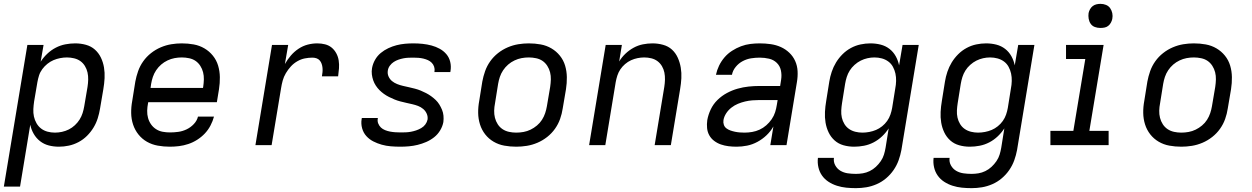

<svg xmlns="http://www.w3.org/2000/svg" viewBox="-24 -753 6494 996"><path d="M-4 215 118 -520H202L187 -433Q201 -455 221 -474Q241 -493 265 -505.5Q289 -518 315 -523Q341 -528 366 -528Q395 -528 422 -520.5Q449 -513 468.5 -495.5Q488 -478 499.5 -454Q511 -430 515.5 -403Q520 -376 518.5 -347.5Q517 -319 512 -290L495 -190Q491 -165 483 -139.5Q475 -114 461 -91Q447 -68 427.5 -48.5Q408 -29 383.5 -16Q359 -3 333 2.5Q307 8 282 8Q254 8 229 1.5Q204 -5 184 -20.5Q164 -36 151 -58.5Q138 -81 133 -106L80 215ZM261 -65Q279 -65 297.5 -69Q316 -73 333 -81.5Q350 -90 364.5 -103.5Q379 -117 389 -133Q399 -149 404.5 -166.5Q410 -184 413 -202L430 -302Q433 -321 433.5 -340Q434 -359 430 -377Q426 -395 416.5 -410.5Q407 -426 393 -436Q379 -446 360.5 -450.5Q342 -455 323 -455Q306 -455 288 -451.5Q270 -448 253.5 -441Q237 -434 222 -422Q207 -410 195.5 -394.5Q184 -379 178.5 -361.5Q173 -344 170 -327L153 -227Q150 -207 149 -187Q148 -167 152 -148.5Q156 -130 165.5 -113.5Q175 -97 189.5 -86Q204 -75 222.5 -70Q241 -65 261 -65Z M857 8Q825 8 794.5 2.5Q764 -3 738.5 -17.5Q713 -32 694.5 -55Q676 -78 666.5 -106.5Q657 -135 656.5 -166.5Q656 -198 662 -230L678 -330Q683 -357 692.5 -384Q702 -411 719 -435Q736 -459 759.5 -477.5Q783 -496 810 -507.5Q837 -519 864.5 -523.5Q892 -528 919 -528Q951 -528 981 -522.5Q1011 -517 1036.5 -502Q1062 -487 1080.5 -464Q1099 -441 1107.5 -412.5Q1116 -384 1116.5 -353Q1117 -322 1112 -290L1101 -223H745L744 -218Q740 -198 739.5 -178.5Q739 -159 744 -141Q749 -123 759.5 -108Q770 -93 785.5 -83Q801 -73 819.5 -69.5Q838 -66 858 -66Q879 -66 901 -69Q923 -72 944 -82Q965 -92 981.5 -109.5Q998 -127 1003 -148H1086Q1080 -125 1068 -102Q1056 -79 1038.5 -60.5Q1021 -42 999 -28Q977 -14 953 -6Q929 2 905 5Q881 8 857 8ZM757 -297H1029L1030 -302Q1033 -322 1033.5 -341Q1034 -360 1029.5 -378Q1025 -396 1015 -411.5Q1005 -427 990.5 -437Q976 -447 957 -451Q938 -455 919 -455Q900 -455 881.5 -451.5Q863 -448 845 -439.5Q827 -431 812 -418Q797 -405 786 -388.5Q775 -372 769 -354Q763 -336 760 -318Z M1301 0 1387 -520H1471L1454 -421Q1467 -444 1484.5 -464.5Q1502 -485 1524.5 -500Q1547 -515 1572 -521.5Q1597 -528 1622 -528Q1643 -528 1662.5 -523Q1682 -518 1696.5 -506Q1711 -494 1720.5 -476.5Q1730 -459 1733 -439Q1736 -419 1734.5 -398.5Q1733 -378 1730 -357H1646Q1648 -368 1649 -379Q1650 -390 1649 -401Q1648 -412 1644.5 -422Q1641 -432 1634.5 -439.5Q1628 -447 1618 -450.5Q1608 -454 1597 -454Q1577 -454 1557 -450Q1537 -446 1518 -435Q1499 -424 1484.5 -408Q1470 -392 1459 -373.5Q1448 -355 1442.5 -335Q1437 -315 1434 -295L1385 0Z M2053 8Q2028 8 2003.5 6Q1979 4 1956 -2.5Q1933 -9 1912.5 -19.5Q1892 -30 1876.5 -47Q1861 -64 1854.5 -87.5Q1848 -111 1852 -135L1853 -141H1936V-139Q1933 -125 1938 -112.5Q1943 -100 1952 -91.5Q1961 -83 1973.5 -78Q1986 -73 1999 -70.5Q2012 -68 2026 -67Q2040 -66 2053 -66Q2067 -66 2080.5 -66.5Q2094 -67 2107.5 -69.5Q2121 -72 2134.5 -76.5Q2148 -81 2161 -88.5Q2174 -96 2182.5 -107.5Q2191 -119 2194 -133Q2196 -149 2189.5 -163.5Q2183 -178 2171 -188Q2159 -198 2144.5 -203.5Q2130 -209 2114.5 -212.5Q2099 -216 2083.5 -219.5Q2068 -223 2052.5 -227Q2037 -231 2022.5 -237Q2008 -243 1994 -250Q1980 -257 1967.5 -266Q1955 -275 1944.5 -285.5Q1934 -296 1925.5 -309Q1917 -322 1912 -336.5Q1907 -351 1905 -367Q1903 -383 1906 -400Q1910 -422 1921.5 -442.5Q1933 -463 1951 -478Q1969 -493 1990.5 -503Q2012 -513 2033.5 -518.5Q2055 -524 2077 -526Q2099 -528 2120 -528Q2145 -528 2168.5 -525.5Q2192 -523 2214.5 -517Q2237 -511 2257 -500Q2277 -489 2291.5 -472Q2306 -455 2311.5 -432Q2317 -409 2313 -385L2312 -379H2229L2230 -382Q2232 -395 2228 -407Q2224 -419 2215.5 -427.5Q2207 -436 2196 -441Q2185 -446 2172.5 -449Q2160 -452 2147 -453Q2134 -454 2121 -454Q2108 -454 2095 -453.5Q2082 -453 2069 -450.5Q2056 -448 2043 -443.5Q2030 -439 2018.5 -431.5Q2007 -424 1998.5 -412.5Q1990 -401 1988 -388Q1985 -371 1991.5 -356.5Q1998 -342 2009.5 -332.5Q2021 -323 2036 -317Q2051 -311 2066.5 -307.5Q2082 -304 2097.5 -300.5Q2113 -297 2128.5 -293Q2144 -289 2158.5 -283Q2173 -277 2186.5 -270Q2200 -263 2212.5 -254Q2225 -245 2236 -234.5Q2247 -224 2255 -211Q2263 -198 2269 -183.5Q2275 -169 2276.5 -153Q2278 -137 2276 -120Q2272 -98 2259.5 -77Q2247 -56 2228 -41Q2209 -26 2187 -16.5Q2165 -7 2142.5 -1.5Q2120 4 2097.5 6Q2075 8 2053 8Z M2654 8Q2622 8 2592 2.5Q2562 -3 2536.5 -18Q2511 -33 2493 -56Q2475 -79 2466 -107.5Q2457 -136 2456.5 -167Q2456 -198 2462 -230L2478 -330Q2483 -357 2492.5 -384Q2502 -411 2519 -435Q2536 -459 2559.5 -477.5Q2583 -496 2610 -507.5Q2637 -519 2664.5 -523.5Q2692 -528 2719 -528Q2751 -528 2781 -522.5Q2811 -517 2836.5 -502Q2862 -487 2880.5 -464Q2899 -441 2907.5 -412.5Q2916 -384 2916.5 -353Q2917 -322 2912 -290L2895 -190Q2891 -163 2881.5 -136Q2872 -109 2855 -85Q2838 -61 2814.5 -42.5Q2791 -24 2764 -12.5Q2737 -1 2709 3.5Q2681 8 2654 8ZM2654 -65Q2673 -65 2692 -68.5Q2711 -72 2728.5 -80.5Q2746 -89 2761.5 -102Q2777 -115 2787.5 -131.5Q2798 -148 2804 -166Q2810 -184 2813 -202L2830 -302Q2833 -322 2833.5 -341Q2834 -360 2829.5 -378Q2825 -396 2815 -411.5Q2805 -427 2790.5 -437Q2776 -447 2757 -451Q2738 -455 2719 -455Q2700 -455 2681.5 -451.5Q2663 -448 2645 -439.5Q2627 -431 2612 -418Q2597 -405 2586 -388.5Q2575 -372 2569 -354Q2563 -336 2560 -318L2544 -218Q2540 -198 2539.5 -179Q2539 -160 2543.5 -142Q2548 -124 2558 -108.5Q2568 -93 2583 -83Q2598 -73 2616.5 -69Q2635 -65 2654 -65Z M3032 0 3118 -520H3202L3188 -434Q3201 -456 3220.5 -474.5Q3240 -493 3263 -505.5Q3286 -518 3311 -523Q3336 -528 3361 -528Q3389 -528 3416 -520.5Q3443 -513 3462 -495.5Q3481 -478 3492 -453.5Q3503 -429 3507.5 -402Q3512 -375 3510.5 -347Q3509 -319 3504 -290L3456 0H3372L3422 -302Q3425 -321 3425.5 -340Q3426 -359 3422.5 -376.5Q3419 -394 3410 -409.5Q3401 -425 3387 -435.5Q3373 -446 3355 -450.5Q3337 -455 3318 -455Q3301 -455 3283.5 -451.5Q3266 -448 3249.5 -440.5Q3233 -433 3218.5 -420.5Q3204 -408 3194 -393Q3184 -378 3178.5 -361Q3173 -344 3170 -327L3116 0Z M3797 8Q3776 8 3755.5 5.5Q3735 3 3716 -3.5Q3697 -10 3681 -22Q3665 -34 3655.5 -51Q3646 -68 3644 -88.5Q3642 -109 3645 -130Q3650 -158 3663 -185.5Q3676 -213 3698 -234.5Q3720 -256 3747 -270.5Q3774 -285 3802.5 -293Q3831 -301 3859.5 -304Q3888 -307 3916 -307H4023L4028 -339Q4032 -364 4027 -387.5Q4022 -411 4005.5 -427Q3989 -443 3965.5 -448.5Q3942 -454 3917 -454Q3895 -454 3872.5 -450.5Q3850 -447 3829 -436Q3808 -425 3792.5 -406Q3777 -387 3773 -365H3690Q3695 -389 3706 -412Q3717 -435 3734 -455Q3751 -475 3773.5 -489.5Q3796 -504 3820 -513Q3844 -522 3868.5 -525Q3893 -528 3917 -528Q3946 -528 3974 -524Q4002 -520 4026.5 -509Q4051 -498 4070.5 -479.5Q4090 -461 4101 -436.5Q4112 -412 4113.5 -384Q4115 -356 4110 -327L4056 0H3972L3988 -97Q3974 -72 3952.5 -51.5Q3931 -31 3905 -17Q3879 -3 3851.5 2.5Q3824 8 3797 8ZM3838 -65Q3858 -65 3878 -68.5Q3898 -72 3916.5 -80.5Q3935 -89 3951 -103Q3967 -117 3979 -134.5Q3991 -152 3997 -171Q4003 -190 4006 -210L4010 -234H3915Q3897 -234 3878.5 -232.5Q3860 -231 3841 -226.5Q3822 -222 3804 -214.5Q3786 -207 3770 -194.5Q3754 -182 3743 -165Q3732 -148 3729 -130Q3727 -117 3731 -105.5Q3735 -94 3744.5 -87Q3754 -80 3765.5 -76Q3777 -72 3789 -69.5Q3801 -67 3813.5 -66Q3826 -65 3838 -65Z M4416 223Q4390 223 4365.5 220.5Q4341 218 4317.5 210.5Q4294 203 4274 190Q4254 177 4240.5 158Q4227 139 4221.5 115Q4216 91 4219 66H4302Q4299 87 4309 105Q4319 123 4336 133Q4353 143 4373.5 146Q4394 149 4416 149Q4434 149 4452 146Q4470 143 4487.5 134.5Q4505 126 4519.5 112.5Q4534 99 4545 83Q4556 67 4561.5 49Q4567 31 4570 13L4586 -87Q4572 -65 4552 -46Q4532 -27 4508 -14.5Q4484 -2 4458 3Q4432 8 4407 8Q4378 8 4351.5 0.5Q4325 -7 4305.5 -24.5Q4286 -42 4274.5 -66Q4263 -90 4258.5 -117Q4254 -144 4255.5 -172.5Q4257 -201 4262 -230L4278 -330Q4282 -355 4290.5 -380.5Q4299 -406 4313 -429Q4327 -452 4346.5 -471.5Q4366 -491 4390 -504Q4414 -517 4440 -522.5Q4466 -528 4491 -528Q4519 -528 4544.5 -521.5Q4570 -515 4590 -499.5Q4610 -484 4622.5 -461.5Q4635 -439 4640 -414L4658 -520H4742L4652 25Q4647 52 4637.5 78.5Q4628 105 4611.5 129Q4595 153 4572.5 172Q4550 191 4523.5 202.5Q4497 214 4470 218.5Q4443 223 4416 223ZM4450 -65Q4467 -65 4485.5 -68.5Q4504 -72 4520.5 -79Q4537 -86 4552 -98Q4567 -110 4578 -125.5Q4589 -141 4595 -158.5Q4601 -176 4604 -193L4620 -293Q4624 -313 4624.5 -333Q4625 -353 4621 -371.5Q4617 -390 4608 -406.5Q4599 -423 4584 -434Q4569 -445 4550.5 -450Q4532 -455 4512 -455Q4494 -455 4476 -451Q4458 -447 4441 -438.5Q4424 -430 4409 -416.5Q4394 -403 4384 -387Q4374 -371 4368.5 -353.5Q4363 -336 4360 -318L4344 -218Q4341 -199 4340 -180Q4339 -161 4343 -143Q4347 -125 4356.5 -109.5Q4366 -94 4380.5 -84Q4395 -74 4413 -69.5Q4431 -65 4450 -65Z M5016 223Q4990 223 4965.5 220.5Q4941 218 4917.5 210.5Q4894 203 4874 190Q4854 177 4840.5 158Q4827 139 4821.5 115Q4816 91 4819 66H4902Q4899 87 4909 105Q4919 123 4936 133Q4953 143 4973.5 146Q4994 149 5016 149Q5034 149 5052 146Q5070 143 5087.5 134.5Q5105 126 5119.5 112.5Q5134 99 5145 83Q5156 67 5161.5 49Q5167 31 5170 13L5186 -87Q5172 -65 5152 -46Q5132 -27 5108 -14.5Q5084 -2 5058 3Q5032 8 5007 8Q4978 8 4951.5 0.5Q4925 -7 4905.5 -24.5Q4886 -42 4874.5 -66Q4863 -90 4858.5 -117Q4854 -144 4855.5 -172.5Q4857 -201 4862 -230L4878 -330Q4882 -355 4890.5 -380.5Q4899 -406 4913 -429Q4927 -452 4946.5 -471.5Q4966 -491 4990 -504Q5014 -517 5040 -522.5Q5066 -528 5091 -528Q5119 -528 5144.5 -521.5Q5170 -515 5190 -499.5Q5210 -484 5222.5 -461.5Q5235 -439 5240 -414L5258 -520H5342L5252 25Q5247 52 5237.5 78.5Q5228 105 5211.5 129Q5195 153 5172.5 172Q5150 191 5123.5 202.5Q5097 214 5070 218.5Q5043 223 5016 223ZM5050 -65Q5067 -65 5085.5 -68.5Q5104 -72 5120.5 -79Q5137 -86 5152 -98Q5167 -110 5178 -125.5Q5189 -141 5195 -158.5Q5201 -176 5204 -193L5220 -293Q5224 -313 5224.5 -333Q5225 -353 5221 -371.5Q5217 -390 5208 -406.5Q5199 -423 5184 -434Q5169 -445 5150.5 -450Q5132 -455 5112 -455Q5094 -455 5076 -451Q5058 -447 5041 -438.5Q5024 -430 5009 -416.5Q4994 -403 4984 -387Q4974 -371 4968.5 -353.5Q4963 -336 4960 -318L4944 -218Q4941 -199 4940 -180Q4939 -161 4943 -143Q4947 -125 4956.5 -109.5Q4966 -94 4980.5 -84Q4995 -74 5013 -69.5Q5031 -65 5050 -65Z M5425 0V-74H5544L5606 -447H5506V-520H5701L5627 -74H5727V0ZM5684 -608Q5669 -608 5655.5 -613Q5642 -618 5634 -629.5Q5626 -641 5623.5 -655.5Q5621 -670 5623 -685Q5625 -695 5630.5 -705Q5636 -715 5644.5 -721.5Q5653 -728 5663.5 -730.5Q5674 -733 5685 -733Q5700 -733 5713.5 -727.5Q5727 -722 5735 -710.5Q5743 -699 5746 -684.5Q5749 -670 5746 -655Q5744 -645 5738.5 -635Q5733 -625 5724.5 -618.5Q5716 -612 5705.5 -610Q5695 -608 5684 -608Z M6104 8Q6072 8 6042 2.5Q6012 -3 5986.5 -18Q5961 -33 5943 -56Q5925 -79 5916 -107.5Q5907 -136 5906.5 -167Q5906 -198 5912 -230L5928 -330Q5933 -357 5942.5 -384Q5952 -411 5969 -435Q5986 -459 6009.5 -477.5Q6033 -496 6060 -507.5Q6087 -519 6114.5 -523.5Q6142 -528 6169 -528Q6201 -528 6231 -522.5Q6261 -517 6286.5 -502Q6312 -487 6330.5 -464Q6349 -441 6357.5 -412.5Q6366 -384 6366.5 -353Q6367 -322 6362 -290L6345 -190Q6341 -163 6331.5 -136Q6322 -109 6305 -85Q6288 -61 6264.5 -42.5Q6241 -24 6214 -12.5Q6187 -1 6159 3.5Q6131 8 6104 8ZM6104 -65Q6123 -65 6142 -68.5Q6161 -72 6178.5 -80.5Q6196 -89 6211.5 -102Q6227 -115 6237.5 -131.5Q6248 -148 6254 -166Q6260 -184 6263 -202L6280 -302Q6283 -322 6283.5 -341Q6284 -360 6279.5 -378Q6275 -396 6265 -411.5Q6255 -427 6240.5 -437Q6226 -447 6207 -451Q6188 -455 6169 -455Q6150 -455 6131.5 -451.5Q6113 -448 6095 -439.5Q6077 -431 6062 -418Q6047 -405 6036 -388.5Q6025 -372 6019 -354Q6013 -336 6010 -318L5994 -218Q5990 -198 5989.5 -179Q5989 -160 5993.5 -142Q5998 -124 6008 -108.5Q6018 -93 6033 -83Q6048 -73 6066.5 -69Q6085 -65 6104 -65Z"/></svg>

Font: Iosevka Custom Oblique
Style: Regular
Weight: 400
Italic angle: -9°
Designer: Belleve Invis
Foundry: Belleve Invis
Version: Version 27.0.1